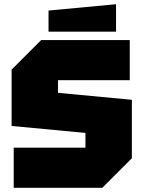

<svg xmlns="http://www.w3.org/2000/svg" viewBox="-20 -890 680 910"><path d="M45 0V-190H385V-260L35 -293V-560L175 -700H595V-510H255V-450L605 -417V-140L465 0ZM210 -740V-840L530 -870V-740Z"/></svg>

Font: Tektur Black
Style: Regular
Weight: 900
Designer: Adam Jagosz
Foundry: Adam Jagosz
Version: Version 1.005;gftools[0.9.30]